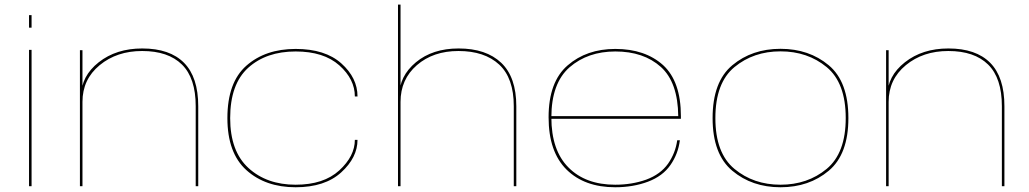

<svg xmlns="http://www.w3.org/2000/svg" viewBox="-20 -805 4448 830"><path d="M105.5 0H116.5V-589.5H105.5ZM105.5 -739.5V-685.5H116.5V-739.5Z M325.5 0H336.5V-412.5V-588H325.5ZM826 0H837V-345.5Q837 -471.5 775.5 -533.5Q714 -595.5 595 -595.5Q482.5 -595.5 406.8 -535.8Q331 -476 331 -391L336.5 -364.5Q336.5 -462 410.8 -523.2Q485 -584.5 594.5 -584.5Q707 -584.5 766.5 -526Q826 -467.5 826 -346Z M1258 4.5Q1384.5 4.5 1455 -59.8Q1525.5 -124 1525.5 -200.5H1514Q1514 -130 1446.5 -68.2Q1379 -6.5 1258 -6.5Q1133 -6.5 1054 -78.8Q975 -151 975 -294.5Q975 -441.5 1053 -512Q1131 -582.5 1258 -582.5Q1379.5 -582.5 1446.8 -522.5Q1514 -462.5 1514 -388H1525.5Q1525.5 -468.5 1455.5 -531Q1385.5 -593.5 1258 -593.5Q1127.5 -593.5 1045.2 -521.2Q963 -449 963 -294.5Q963 -143.5 1045.2 -69.5Q1127.5 4.5 1258 4.5Z M1700.5 0H1711.5V-785H1700.5ZM2201 0H2212V-345.5Q2212 -471.5 2146.8 -533.5Q2081.5 -595.5 1962.5 -595.5Q1850 -595.5 1778 -535.8Q1706 -476 1706 -391L1711.5 -364.5Q1711.5 -462 1782 -523.2Q1852.5 -584.5 1962 -584.5Q2074.5 -584.5 2137.8 -526Q2201 -467.5 2201 -346Z M2639.5 4.5V-6.5Q2511 -6.5 2437.5 -81Q2363.5 -155 2363.5 -297.5Q2363.5 -445 2442 -514Q2521 -582.5 2640 -582.5Q2762.5 -582.5 2837 -515.5Q2910.5 -449 2912 -303H2358V-291.5H2923.5Q2923.5 -297.5 2923.5 -302Q2923.5 -453 2846.5 -523.5Q2768.5 -593.5 2640 -593.5Q2516 -593.5 2434 -522.5Q2351.5 -451.5 2351.5 -298Q2351.5 -148.5 2429.5 -71.5Q2507 4.5 2639.5 4.5ZM2639.5 -6.5V4.5Q2717 4.5 2781 -19.5Q2845 -43.5 2878.5 -92Q2911.5 -139.5 2919 -198.5H2907.5Q2900 -143.5 2868 -97.5Q2835.5 -51.5 2773.5 -28.5Q2712 -6.5 2639.5 -6.5Z M3354 4.5Q3477.5 4.5 3562.5 -66.8Q3647.5 -138 3647.5 -294.5Q3647.5 -452 3562.5 -523Q3477.5 -594 3354 -594Q3231 -594 3145.8 -523Q3060.5 -452 3060.5 -294.5Q3060.5 -138 3145.8 -66.8Q3231 4.5 3354 4.5ZM3354 -6.5Q3237.5 -6.5 3155 -74.8Q3072.5 -143 3072.5 -294.5Q3072.5 -447 3155 -515Q3237.5 -583 3354 -583Q3471 -583 3553.5 -515Q3636 -447 3636 -294.5Q3636 -143 3553.5 -74.8Q3471 -6.5 3354 -6.5Z M3810.5 0H3821.5V-412.5V-588H3810.5ZM4311 0H4322V-345.5Q4322 -471.5 4260.5 -533.5Q4199 -595.5 4080 -595.5Q3967.5 -595.5 3891.8 -535.8Q3816 -476 3816 -391L3821.5 -364.5Q3821.5 -462 3895.8 -523.2Q3970 -584.5 4079.5 -584.5Q4192 -584.5 4251.5 -526Q4311 -467.5 4311 -346Z"/></svg>

Font: Anybody Expanded Thin
Style: Regular
Weight: 250
Width: 7
Version: Version 1.113;gftools[0.9.25]